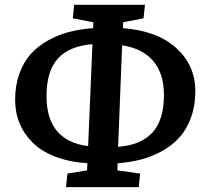

<svg xmlns="http://www.w3.org/2000/svg" viewBox="-20 -750 852 800"><path d="M344.2 -69.8Q269.5 -74.7 211.4 -96.9Q153.3 -119.1 116.9 -154.8Q80.6 -190.4 61.8 -235.8Q43 -281.2 43 -334Q43 -393.1 60.1 -441.4Q77.1 -489.7 106.7 -523.2Q136.2 -556.6 178 -580.3Q219.7 -604 266.8 -616.5Q314 -628.9 368.2 -632.8L369.1 -657.2L283.2 -673.8L289.1 -730H584L578.1 -673.8L493.2 -657.2L492.2 -632.8Q637.2 -621.1 715.6 -548.8Q793.9 -476.6 793.9 -370.1Q793.9 -311 776.9 -262.7Q759.8 -214.4 730.5 -180.7Q701.2 -147 659.7 -123Q618.2 -99.1 571.3 -86.4Q524.4 -73.7 470.2 -69.8L469.2 -40L564 -26.9L558.1 29.8H254.9L261.2 -26.9L342.8 -40ZM365.2 -565.9Q269.5 -558.6 221.7 -506.6Q173.8 -454.6 173.8 -349.1Q173.8 -163.6 347.2 -141.1ZM663.1 -355Q663.1 -442.9 618.7 -495.6Q574.2 -548.3 488.8 -561L472.2 -138.2Q566.9 -145.5 615 -197.5Q663.1 -249.5 663.1 -355Z"/></svg>

Font: Literata Book
Style: Bold Italic
Weight: 700
Italic angle: -3°
Designer: Latin by Veronika Burian and Jose Scaglione. Greek by Irene Vlachou. Cyrillic by Vera Evstafieva
Foundry: TypeTogether
Version: Version 1.003;PS 001.003;hotconv 1.0.88;makeotf.lib2.5.64775